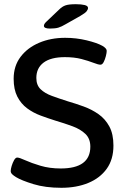

<svg xmlns="http://www.w3.org/2000/svg" viewBox="-20 -887 590 914"><path d="M272 7Q196 7 139 -10.5Q82 -28 56 -44Q46 -50 38.5 -57Q31 -64 31 -73Q31 -82 35.5 -97Q40 -112 47 -124.5Q54 -137 62 -137Q72 -137 100.5 -124Q129 -111 172.5 -98Q216 -85 269 -85Q410 -85 410 -189Q410 -227 386.5 -249.5Q363 -272 325 -286Q287 -300 243 -313Q208 -324 173 -337Q138 -350 109 -371.5Q80 -393 62.5 -427Q45 -461 45 -512Q45 -573 78 -616.5Q111 -660 166.5 -683.5Q222 -707 290 -707Q343 -707 392.5 -695Q442 -683 467 -669Q488 -657 488 -645Q488 -636 484 -620Q480 -604 473.5 -591.5Q467 -579 458 -579Q448 -579 425 -588Q402 -597 368 -606Q334 -615 289 -615Q222 -615 187.5 -589Q153 -563 153 -516Q153 -482 173 -462.5Q193 -443 227 -430.5Q261 -418 302 -405Q340 -394 378.5 -380Q417 -366 449 -343.5Q481 -321 500.5 -285Q520 -249 520 -194Q520 -128 488 -83.5Q456 -39 400 -16Q344 7 272 7ZM218 -751Q189 -751 189 -764Q189 -773 201 -784L262 -842Q276 -856 292 -861.5Q308 -867 341 -867Q367 -867 383 -863Q399 -859 399 -849Q399 -842 392.5 -833.5Q386 -825 362 -811L293 -772Q273 -760 258 -755.5Q243 -751 218 -751Z"/></svg>

Font: Asap Semi Expanded Medium
Style: Regular
Weight: 500
Width: 6
Designer: Pablo Cosgaya
Foundry: Omnibus-Type
Version: Version 3.001; ttfautohint (v1.8.4.7-5d5b)